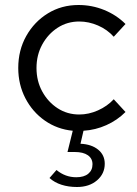

<svg xmlns="http://www.w3.org/2000/svg" viewBox="-20 -516 549 768"><path d="M288 232Q254 232 226 223Q198 214 178 196L206 164Q241 193 285 193Q316 193 333 179Q350 165 350 141Q350 118 331.5 105Q313 92 279 92H250L271 7Q209 1 159.5 -33.5Q110 -68 81.5 -123Q53 -178 53 -244Q53 -315 85 -372Q117 -429 171.5 -462.5Q226 -496 294 -496Q348 -496 397 -476Q446 -456 482 -420L435 -369Q409 -398 372 -414Q335 -430 297 -430Q249 -430 210.5 -405Q172 -380 149 -338Q126 -296 126 -244Q126 -192 149 -150Q172 -108 210.5 -83Q249 -58 297 -58Q335 -58 372 -74.5Q409 -91 435 -119L482 -68Q449 -35 405.5 -15.5Q362 4 314 7L302 59Q346 61 372.5 82.5Q399 104 399 139Q399 179 368 205.5Q337 232 288 232Z"/></svg>

Font: Red Hat Text
Style: Regular
Weight: 400
Designer: Pentagram, MCKL
Foundry: MCKL
Version: Version 1.030